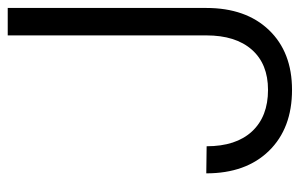

<svg xmlns="http://www.w3.org/2000/svg" viewBox="-158 -602 769 492"><g transform="rotate(-90 226.0 -355.5)"><path d="M97.7 -210Q97.7 -134.8 135.7 -93.8Q173.8 -52.7 242.2 -52.7Q308.6 -52.7 345.2 -94.2Q381.8 -135.7 381.8 -210.9V-719.7H452.1V-210.9Q452.1 -109.4 395.5 -50.3Q338.9 8.8 242.2 8.8Q143.6 8.8 85.9 -50.3Q28.3 -109.4 28.3 -210.9Z"/></g></svg>

Font: Min Sans Light
Style: Regular
Weight: 300
Designer: Jinseong-Kim, NotoSansCJK, Nunito
Foundry: Jinseong-Kim
Version: Version 1.400;Glyphs 3.1.2 (3151)